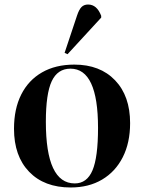

<svg xmlns="http://www.w3.org/2000/svg" viewBox="-20 -816 637 850"><path d="M293 14Q176 14 109 -55.5Q42 -125 42 -246Q42 -334 74 -397.5Q106 -461 166 -495.5Q226 -530 309 -530Q423 -530 489.5 -460.5Q556 -391 556 -271Q556 -184 523.5 -120Q491 -56 432 -21Q373 14 293 14ZM311 -4Q365 -4 389.5 -62Q414 -120 414 -250Q414 -512 292 -512Q235 -512 209 -456.5Q183 -401 183 -277Q183 -4 311 -4ZM279 -576 266 -582 321 -747Q330 -774 341 -785Q352 -796 370 -796Q409 -796 428 -746V-738Z"/></svg>

Font: Literata 72pt SemiBold
Style: Regular
Weight: 600
Designer: Latin by Veronika Burian and Jose Scaglione. Greek by Irene Vlachou. Cyrillic by Vera Evstafieva.
Foundry: TypeTogether
Version: Version 3.002